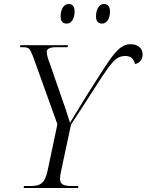

<svg xmlns="http://www.w3.org/2000/svg" viewBox="-20 -940 733 960"><path d="M490 -822C513 -822 530 -845 530 -883C530 -909 518 -920 499 -920C474 -920 460 -890 460 -858C460 -832 472 -822 490 -822ZM314 -822C336 -822 353 -845 353 -883C353 -909 341 -920 323 -920C297 -920 283 -890 283 -858C283 -832 295 -822 314 -822ZM98 0H370L372 -10H340C302 -10 280 -16 280 -46C280 -55 282 -71 286 -87L335 -317C530 -613 542 -660 608 -660C636 -660 649 -644 655 -620C676 -623 693 -641 693 -668C693 -697 672 -719 632 -719C567 -719 529 -642 425 -481C391 -426 357 -371 330 -326C318 -365 300 -420 285 -461L228 -625C219 -648 214 -666 214 -681C214 -696 229 -704 261 -704H318L320 -714H82L80 -704H93C129 -704 129 -695 145 -658L267 -319L218 -87C204 -19 178 -10 132 -10H100Z"/></svg>

Font: Noto Serif Display Light
Style: Italic
Weight: 300
Italic angle: -12°
Designer: Monotype Design Team
Foundry: Monotype Imaging Inc.
Version: Version 2.009